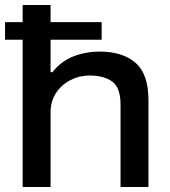

<svg xmlns="http://www.w3.org/2000/svg" viewBox="-20 -743 676 763"><path d="M70 0V-585H0V-655H70V-723H181V-655H384V-585H181V-456H188Q223 -500 272 -519Q321 -538 376 -538Q467 -538 518.5 -493.5Q570 -449 570 -345V0H459V-327Q459 -396 425 -419.5Q391 -443 337 -443Q296 -443 260.5 -425Q225 -407 203 -374Q181 -341 181 -297V0Z"/></svg>

Font: Archivo SemiExpanded Medium
Style: Regular
Weight: 500
Width: 6
Designer: Hector Gatti
Foundry: Omnibus-Type
Version: Version 2.001; ttfautohint (v1.8.3)